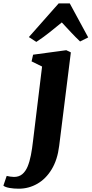

<svg xmlns="http://www.w3.org/2000/svg" viewBox="-140 -857 541 1134"><path d="M209.5 4.5Q199.5 86.5 165.2 143Q131 199.5 80.2 228.5Q29.5 257.5 -29.5 257.5Q-58.5 257.5 -84 253Q-109.5 248.5 -120 239.5L-100.5 182Q-93 184 -80 186Q-67 188 -57.5 188Q-28 188 -8.5 171.8Q11 155.5 23 126.8Q35 98 42.5 59.5Q50 21 55 -24L108.5 -464L46.5 -494.5L55.5 -534L251.5 -560.5L278.5 -547.5ZM74.5 -609.5 30.5 -638 206.5 -837H272L381 -636L333 -612Q306.5 -637 279 -666.5Q251.5 -696 225 -724.5Q189.5 -695 151.2 -664.8Q113 -634.5 74.5 -609.5Z"/></svg>

Font: Merriweather 36pt Black
Style: Italic
Weight: 900
Italic angle: -7.8°
Version: Version 2.101